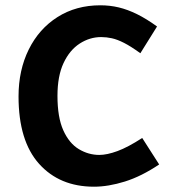

<svg xmlns="http://www.w3.org/2000/svg" viewBox="-20 -690 654 725"><path d="M335 15Q205 15 127.5 -71.5Q50 -158 50 -326Q50 -425 88.5 -503Q127 -581 197 -625.5Q267 -670 359 -670Q395 -670 428.5 -662Q462 -654 497.5 -636.5Q533 -619 573 -590L510 -489Q474 -515 448.5 -528Q423 -541 402.5 -545.5Q382 -550 362 -550Q319 -550 281 -525.5Q243 -501 220 -452Q197 -403 197 -328Q197 -247 219 -198Q241 -149 277.5 -127Q314 -105 355 -105Q384 -105 423.5 -119.5Q463 -134 517 -169L581 -69Q514 -24 451.5 -4.5Q389 15 335 15Z"/></svg>

Font: Intel One Mono Light
Style: Regular
Weight: 300
Monospace: yes
Designer: Fred Shallcrass
Foundry: Frere-Jones Type LLC
Version: Version 1.004